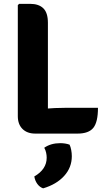

<svg xmlns="http://www.w3.org/2000/svg" viewBox="-20 -710 562 1024"><path d="M235.5 2.5H168Q125 2.5 100 -22.2Q75 -47 75 -90.5V-682.5L82 -689.5H140.5Q186.5 -689.5 211 -665.8Q235.5 -642 235.5 -588.5ZM502.5 -135Q502.5 -59 477.8 -28.2Q453 2.5 393.5 2.5H168L82 -113Q147.5 -124.5 211.8 -129.8Q276 -135 329 -135ZM351 61.5Q356.5 72.5 359.8 89.8Q363 107 363 123Q363 183.5 322 228.5Q281 273.5 210 294.5Q191.5 288 179 270.8Q166.5 253.5 163 231Q229 193 229 131Q229 118 226 104.2Q223 90.5 216 78Q251 53.5 301.5 53.5Q314.5 53.5 327.2 55.5Q340 57.5 351 61.5Z"/></svg>

Font: Signika Light
Style: Bold
Weight: 700
Version: Version 2.003;gftools[0.9.32]